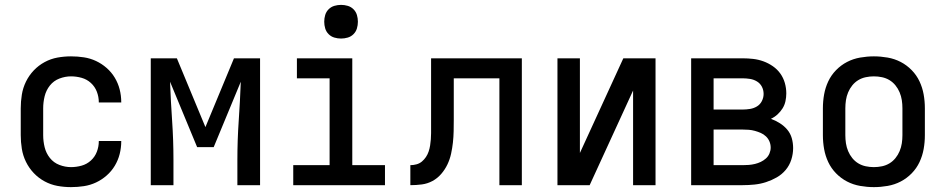

<svg xmlns="http://www.w3.org/2000/svg" viewBox="-20 -759 3876 787"><path d="M271 8Q243 8 215.5 3Q188 -2 163 -15.5Q138 -29 118.5 -49.5Q99 -70 86.5 -95.5Q74 -121 69.5 -149Q65 -177 65 -205V-315Q65 -343 69.5 -371Q74 -399 86.5 -424.5Q99 -450 118.5 -470.5Q138 -491 163 -504.5Q188 -518 215.5 -523Q243 -528 271 -528Q298 -528 324 -524Q350 -520 373.5 -509Q397 -498 417 -480.5Q437 -463 450.5 -440.5Q464 -418 470.5 -392.5Q477 -367 477 -340V-339H385V-340Q385 -362 377 -383Q369 -404 352.5 -419Q336 -434 314.5 -440Q293 -446 271 -446Q247 -446 223.5 -437Q200 -428 184.5 -408.5Q169 -389 163 -364.5Q157 -340 157 -315V-205Q157 -180 163 -155.5Q169 -131 184.5 -111.5Q200 -92 223.5 -83Q247 -74 271 -74Q293 -74 314.5 -80Q336 -86 352.5 -101Q369 -116 377 -137Q385 -158 385 -180V-181H477V-180Q477 -153 470.5 -127.5Q464 -102 450.5 -79.5Q437 -57 417 -39.5Q397 -22 373.5 -11Q350 0 324 4Q298 8 271 8Z M598 0V-520H705L822 -238L939 -520H1046V0H953V-104Q953 -184 958.5 -264Q964 -344 967 -424L856 -156H788L677 -424Q680 -344 685.5 -264Q691 -184 691 -104V0Z M1182 0V-82H1331V-438H1197V-520H1424V-82H1558V0ZM1378 -601Q1364 -601 1350.5 -605Q1337 -609 1327 -619Q1317 -629 1313 -642.5Q1309 -656 1309 -670Q1309 -684 1313 -697.5Q1317 -711 1327 -721Q1337 -731 1350.5 -735Q1364 -739 1378 -739Q1392 -739 1405.5 -735Q1419 -731 1429 -721Q1439 -711 1443 -697.5Q1447 -684 1447 -670Q1447 -656 1443 -642.5Q1439 -629 1429 -619Q1419 -609 1405.5 -605Q1392 -601 1378 -601Z M1662 0V-82Q1675 -82 1687.5 -85.5Q1700 -89 1709.5 -97Q1719 -105 1726 -115.5Q1733 -126 1737 -138Q1741 -150 1743 -162.5Q1745 -175 1746 -188Q1747 -201 1747 -213.5Q1747 -226 1747 -238V-520H2119V0H2027V-438H1840V-268Q1840 -245 1839.5 -221.5Q1839 -198 1836.5 -175Q1834 -152 1829 -129Q1824 -106 1814 -85Q1804 -64 1788.5 -46Q1773 -28 1752.5 -17Q1732 -6 1709 -3Q1686 0 1662 0Z M2265 0V-520H2357V-132L2535 -520H2667V0H2575V-388L2397 0Z M2813 0V-520H3024Q3046 -520 3067.5 -517.5Q3089 -515 3109.5 -507.5Q3130 -500 3148 -487.5Q3166 -475 3178.5 -457.5Q3191 -440 3197 -419Q3203 -398 3203 -376Q3203 -360 3199.5 -344Q3196 -328 3187.5 -314.5Q3179 -301 3167 -290Q3155 -279 3140 -272Q3159 -265 3176.5 -254Q3194 -243 3207 -227.5Q3220 -212 3225.5 -192.5Q3231 -173 3231 -152Q3231 -128 3223.5 -104.5Q3216 -81 3200.5 -62.5Q3185 -44 3164 -32Q3143 -20 3120 -12.5Q3097 -5 3072.5 -2.5Q3048 0 3024 0ZM2905 -310H3024Q3039 -310 3054.5 -312.5Q3070 -315 3083 -323Q3096 -331 3103 -345Q3110 -359 3110 -374Q3110 -390 3103 -403.5Q3096 -417 3083 -425Q3070 -433 3054.5 -435.5Q3039 -438 3024 -438H2905ZM2905 -82H3024Q3037 -82 3049.5 -83Q3062 -84 3074.5 -87Q3087 -90 3098.5 -95.5Q3110 -101 3119.5 -109.5Q3129 -118 3134 -130Q3139 -142 3139 -154Q3139 -167 3134 -179Q3129 -191 3119.5 -200Q3110 -209 3098.5 -214Q3087 -219 3074.5 -222.5Q3062 -226 3049.5 -227Q3037 -228 3024 -228H2905Z M3562 8Q3534 8 3505.5 3Q3477 -2 3452 -15Q3427 -28 3407 -48.5Q3387 -69 3375 -94.5Q3363 -120 3358 -148Q3353 -176 3353 -205V-315Q3353 -344 3358 -372Q3363 -400 3375 -425.5Q3387 -451 3407 -471.5Q3427 -492 3452 -505Q3477 -518 3505.5 -523Q3534 -528 3562 -528Q3590 -528 3618.5 -523Q3647 -518 3672 -505Q3697 -492 3717 -471.5Q3737 -451 3749 -425.5Q3761 -400 3766 -372Q3771 -344 3771 -315V-205Q3771 -176 3766 -148Q3761 -120 3749 -94.5Q3737 -69 3717 -48.5Q3697 -28 3672 -15Q3647 -2 3618.5 3Q3590 8 3562 8ZM3562 -74Q3579 -74 3595.5 -77.5Q3612 -81 3626 -89.5Q3640 -98 3650.5 -111Q3661 -124 3667.5 -139.5Q3674 -155 3676.5 -171.5Q3679 -188 3679 -205V-315Q3679 -332 3676.5 -348.5Q3674 -365 3667.5 -380.5Q3661 -396 3650.5 -409Q3640 -422 3626 -430.5Q3612 -439 3595.5 -442.5Q3579 -446 3562 -446Q3545 -446 3528.5 -442.5Q3512 -439 3498 -430.5Q3484 -422 3473.5 -409Q3463 -396 3456.5 -380.5Q3450 -365 3447.5 -348.5Q3445 -332 3445 -315V-205Q3445 -188 3447.5 -171.5Q3450 -155 3456.5 -139.5Q3463 -124 3473.5 -111Q3484 -98 3498 -89.5Q3512 -81 3528.5 -77.5Q3545 -74 3562 -74Z"/></svg>

Font: Iosevka Semi-Condensed Medium
Style: Regular
Weight: 500
Monospace: yes
Designer: Belleve Invis
Foundry: Belleve Invis
Version: Version 27.3.5